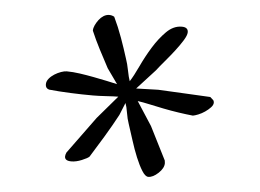

<svg xmlns="http://www.w3.org/2000/svg" viewBox="-41 -831 776 574"><g transform="rotate(5 347.0 -544.0)"><path d="M190 -334Q170 -334 170 -347Q170 -352 173 -359L254 -470L313 -539Q301 -539 277.5 -537.5Q254 -536 237 -536Q205 -536 169.5 -537.5Q134 -539 105 -542Q94 -545 94 -557Q94 -566 100.5 -574Q107 -582 116.5 -588Q126 -594 136 -597.5Q146 -601 153 -601Q171 -601 192 -598Q213 -595 234 -591Q255 -587 274 -583Q293 -579 306 -576L274 -621Q260 -647 245.5 -675Q231 -703 220 -729Q220 -737 224 -745.5Q228 -754 234 -762Q240 -770 248 -775Q256 -780 265 -780Q273 -780 280 -776Q294 -747 305.5 -715Q317 -683 326 -654Q331 -640 335 -619.5Q339 -599 343 -588Q354 -605 368 -635Q382 -665 399.5 -693.5Q417 -722 438 -743Q459 -764 484 -764Q503 -764 503 -749Q503 -740 493.5 -724.5Q484 -709 470.5 -691.5Q457 -674 442.5 -657Q428 -640 418 -627L364 -568L430 -570Q467 -568 509.5 -566Q552 -564 587 -562Q593 -557 596 -554Q599 -551 599 -546Q599 -539 592 -531.5Q585 -524 575.5 -517.5Q566 -511 556 -507Q546 -503 540 -502Q520 -504 496.5 -507.5Q473 -511 450.5 -515.5Q428 -520 407.5 -524.5Q387 -529 372 -531L418 -460L468 -361L469 -353Q469 -338 453 -323Q437 -308 423 -308Q414 -308 404 -324Q394 -340 384.5 -363Q375 -386 366.5 -413Q358 -440 351 -461Q346 -475 343 -493.5Q340 -512 336 -522L321 -485Q304 -453 282 -416.5Q260 -380 243 -353Q238 -348 221 -341Q204 -334 190 -334Z"/></g></svg>

Font: Asar
Style: Regular
Weight: 400
Designer: Eben Sorkin
Foundry: Eben Sorkin, Pria Ravichandran
Version: Version 1.003; ttfautohint (v1.3) -l 8 -r 50 -G 0 -x 0 -H 45